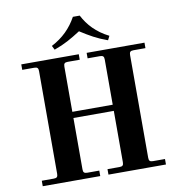

<svg xmlns="http://www.w3.org/2000/svg" viewBox="-98 -1018 1019 1105"><g transform="rotate(-10 412.0 -465.0)"><path d="M254 -786 266 -762C328 -784 367 -807 422 -842C477 -807 516 -784 578 -762L590 -786C518 -822 472 -872 442 -930H402C368 -868 321 -821 254 -786ZM62 0H398V-32H328C310 -32 304 -38 304 -56V-356H540V-56C540 -38 534 -32 516 -32H446V0H782V-32H712C694 -32 688 -38 688 -56V-656C688 -674 694 -680 712 -680H782V-712H444V-680H516C534 -680 540 -674 540 -656V-392H304V-656C304 -674 310 -680 328 -680H398V-712H62V-680H132C150 -680 156 -674 156 -656V-56C156 -38 150 -32 132 -32H62Z"/></g></svg>

Font: Old Standard
Style: Bold
Weight: 700
Designer: Alexey Kryukov <alexios@thessalonica.org.ru>
Version: Version 2.0.2